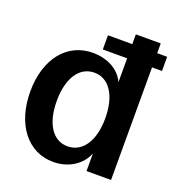

<svg xmlns="http://www.w3.org/2000/svg" viewBox="-132 -821 871 942"><g transform="rotate(20 304.0 -349.5)"><path d="M249 14C329 14 394 -28 419 -92V0H547V-588H599V-662H547V-713H417V-662H290V-588H417V-463C391 -522 327 -556 251 -556C117 -556 26 -444 26 -273C26 -102 116 14 249 14ZM289 -82C212 -82 164 -156 164 -274C164 -393 213 -467 291 -467C368 -467 417 -393 417 -274C417 -156 367 -82 289 -82Z"/></g></svg>

Font: Ronzino
Style: Bold
Weight: 700
Designer: Nunzio Mazzaferro
Foundry: Collletttivo
Version: Version 1.000;Glyphs 3.3 (3337)